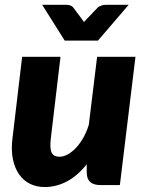

<svg xmlns="http://www.w3.org/2000/svg" viewBox="-20 -748 591 776"><path d="M527.5 -518.5 464.5 0H385.5Q330.5 0 330.5 -51V-84Q293 -37 250 -14.5Q207 8 160.5 8Q128 8 101.5 -5Q75 -18 57.2 -43.2Q39.5 -68.5 32 -105.2Q24.5 -142 30.5 -189.5L69.5 -518.5H224.5L185.5 -189.5Q183 -168.5 183.8 -154Q184.5 -139.5 189 -130.8Q193.5 -122 201.2 -118.2Q209 -114.5 220.5 -114.5Q236.5 -114.5 253.5 -123.8Q270.5 -133 286.5 -149.8Q302.5 -166.5 316.2 -190.5Q330 -214.5 339 -244L372.5 -518.5ZM500 -728.5 376 -584H241.5L150.5 -728.5H249Q257.5 -728.5 264.5 -725.8Q271.5 -723 275 -719L309 -673.5Q313.5 -668 319.5 -659Q323 -663 326.2 -666.5Q329.5 -670 333 -673.5L376.5 -719Q381 -722 389 -725.2Q397 -728.5 405.5 -728.5Z"/></svg>

Font: Lato ExtraBold
Style: Italic
Weight: 800
Italic angle: -7°
Designer: Lukasz Dziedzic with Adam Twardoch and Botio Nikoltchev
Foundry: tyPoland Lukasz Dziedzic
Version: Version 2.015; 2015-08-06; http://www.latofonts.com/